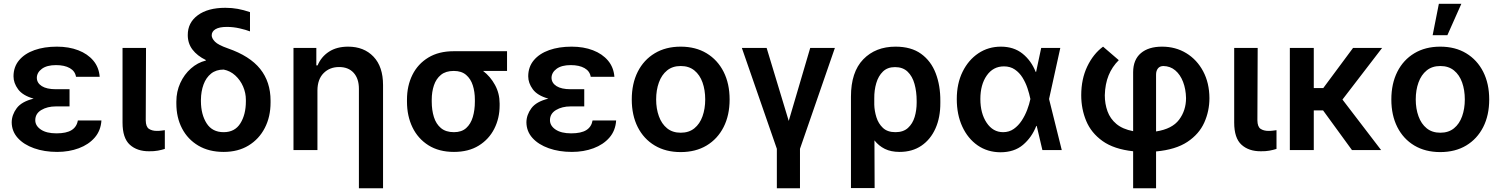

<svg xmlns="http://www.w3.org/2000/svg" viewBox="-20 -802 8020 1026"><path d="M351.6 -285.2V-233.4H278.8Q232.9 -233.4 200.7 -214.1Q168.5 -194.8 168.5 -159.7Q168.5 -129.9 198.5 -109.6Q228.5 -89.4 281.7 -89.4Q335 -89.4 362.5 -106.7Q390.1 -124 396 -158.2H522Q518.6 -104 486.1 -66.7Q453.6 -29.3 401.1 -9.8Q348.6 9.8 285.6 9.8Q216.8 9.8 161.9 -9.8Q106.9 -29.3 75 -64.7Q43 -100.1 42.5 -148.4Q43 -188.5 69.3 -223.9Q95.7 -259.3 159.7 -274.9Q101.1 -291.5 76.7 -325Q52.2 -358.4 52.2 -394Q52.2 -444.3 82 -480Q111.8 -515.6 164.1 -534.2Q216.3 -552.7 284.2 -552.7Q348.1 -552.7 398.2 -533.4Q448.2 -514.2 478.5 -478.3Q508.8 -442.4 512.7 -391.6H386.2Q381.3 -421.9 353 -438Q324.7 -454.1 279.3 -454.1Q230.5 -454.1 203.9 -434.3Q177.2 -414.6 176.8 -386.2Q177.2 -358.4 203.4 -341.8Q229.5 -325.2 278.8 -325.2H351.6Z M634.8 -545.9H760.3L758.8 -158.7Q759.3 -124.5 775.9 -113.5Q792.5 -102.5 818.4 -102.5Q831.5 -102.5 842.5 -104Q853.5 -105.5 860.8 -106.4V-6.3Q844.7 -1 823.7 2.9Q802.7 6.8 777.3 6.3Q712.9 6.8 673.8 -28.6Q634.8 -64 634.8 -147Z M983.4 -614.3Q982.9 -680.7 1036.9 -720.5Q1090.8 -760.3 1184.1 -760.3Q1219.7 -760.3 1250.5 -754.6Q1281.2 -749 1315.9 -737.3V-634.3Q1294.4 -642.6 1260.7 -650.4Q1227.1 -658.2 1192.4 -658.2Q1151.9 -658.2 1131.6 -646Q1111.3 -633.8 1111.3 -613.3Q1111.3 -597.2 1128.7 -579.3Q1146 -561.5 1197.8 -543.5Q1314.9 -502.9 1370.4 -433.6Q1425.8 -364.3 1425.8 -264.2V-254.4Q1425.8 -177.7 1395 -118.2Q1364.3 -58.6 1308.1 -24.4Q1252 9.8 1175.3 9.8Q1096.7 9.8 1040 -23.7Q983.4 -57.1 952.9 -115.5Q922.4 -173.8 922.4 -249V-258.8Q922.4 -312.5 943.4 -358.4Q964.4 -404.3 1000.2 -436Q1036.1 -467.8 1080.1 -478.5L1079.6 -481.4Q1033.7 -503.9 1008.5 -537.1Q983.4 -570.3 983.4 -614.3ZM1053.7 -269V-260.3Q1054.2 -189.9 1084.2 -142.8Q1114.3 -95.7 1175.3 -95.7Q1234.9 -95.7 1264.4 -142.8Q1293.9 -189.9 1293.9 -260.3V-269Q1293.9 -305.2 1279.1 -339.6Q1264.2 -374 1237.3 -398.7Q1210.4 -423.3 1175.3 -430.2Q1134.8 -430.2 1107.9 -408.7Q1081.1 -387.2 1067.6 -350.3Q1054.2 -313.5 1053.7 -269Z M1676.3 -319.3V0H1548.3V-545.9H1670.4V-452.6H1677.2Q1696.3 -498.5 1737.8 -525.6Q1779.3 -552.7 1840.3 -552.7Q1924.8 -552.7 1975.8 -499.3Q2026.9 -445.8 2026.9 -347.2V204.1H1897.9V-327.1Q1897.9 -381.8 1869.9 -412.8Q1841.8 -443.8 1792 -443.8Q1741.7 -443.8 1709.2 -411.1Q1676.8 -378.4 1676.3 -319.3Z M2154.8 -258.8V-269.5Q2154.8 -343.3 2183.8 -401.9Q2212.9 -460.4 2268.8 -494.4Q2324.7 -528.3 2404.3 -528.3H2689.5V-422.9H2561.5Q2600.6 -393.1 2625.2 -347.9Q2649.9 -302.7 2649.9 -249V-238.3Q2649.9 -170.4 2621.3 -114Q2592.8 -57.6 2538.3 -23.9Q2483.9 9.8 2405.8 9.8Q2325.7 9.8 2269.5 -25.6Q2213.4 -61 2184.1 -121.6Q2154.8 -182.1 2154.8 -258.8ZM2287.1 -269.5V-258.8Q2287.1 -213.9 2298.6 -176.8Q2310.1 -139.6 2336.2 -117.7Q2362.3 -95.7 2405.8 -95.7Q2446.8 -95.7 2471.2 -117.7Q2495.6 -139.6 2506.6 -176.8Q2517.6 -213.9 2517.6 -258.8V-269.5Q2517.6 -311 2506.6 -345.7Q2495.6 -380.4 2470.9 -401.6Q2446.3 -422.9 2405.3 -422.9H2404.3Q2361.8 -422.9 2336.2 -401.9Q2310.5 -380.9 2298.8 -345.9Q2287.1 -311 2287.1 -269.5Z M3102.1 -285.2V-233.4H3029.3Q2983.4 -233.4 2951.2 -214.1Q2918.9 -194.8 2918.9 -159.7Q2918.9 -129.9 2949 -109.6Q2979 -89.4 3032.2 -89.4Q3085.4 -89.4 3113 -106.7Q3140.6 -124 3146.5 -158.2H3272.5Q3269 -104 3236.6 -66.7Q3204.1 -29.3 3151.6 -9.8Q3099.1 9.8 3036.1 9.8Q2967.3 9.8 2912.4 -9.8Q2857.4 -29.3 2825.4 -64.7Q2793.5 -100.1 2793 -148.4Q2793.5 -188.5 2819.8 -223.9Q2846.2 -259.3 2910.2 -274.9Q2851.6 -291.5 2827.1 -325Q2802.7 -358.4 2802.7 -394Q2802.7 -444.3 2832.5 -480Q2862.3 -515.6 2914.6 -534.2Q2966.8 -552.7 3034.7 -552.7Q3098.6 -552.7 3148.7 -533.4Q3198.7 -514.2 3229 -478.3Q3259.3 -442.4 3263.2 -391.6H3136.7Q3131.8 -421.9 3103.5 -438Q3075.2 -454.1 3029.8 -454.1Q2981 -454.1 2954.3 -434.3Q2927.7 -414.6 2927.2 -386.2Q2927.7 -358.4 2953.9 -341.8Q2980 -325.2 3029.3 -325.2H3102.1Z M3617.2 10.7Q3537.6 10.7 3478.8 -24.4Q3419.9 -59.6 3387.9 -122.8Q3356 -186 3356 -270.5Q3356 -355 3387.9 -418.5Q3419.9 -481.9 3478.8 -517.3Q3537.6 -552.7 3617.2 -552.7Q3697.3 -552.7 3755.9 -517.3Q3814.5 -481.9 3846.7 -418.5Q3878.9 -355 3878.9 -270.5Q3878.9 -186 3846.7 -122.8Q3814.5 -59.6 3755.9 -24.4Q3697.3 10.7 3617.2 10.7ZM3617.7 -92.8Q3661.6 -92.8 3690.7 -116.5Q3719.7 -140.1 3734.1 -180.7Q3748.5 -221.2 3748.5 -270.5Q3748.5 -320.8 3734.1 -361.3Q3719.7 -401.9 3690.7 -425.5Q3661.6 -449.2 3617.7 -449.2Q3573.7 -449.2 3544.7 -425.5Q3515.6 -401.9 3501 -361.3Q3486.3 -320.8 3486.3 -270.5Q3486.3 -221.2 3501 -180.7Q3515.6 -140.1 3544.7 -116.5Q3573.7 -92.8 3617.7 -92.8Z M3944.3 -545.9H4076.7L4194.8 -155.8L4309.6 -545.9H4441.4L4254.9 -6.8V204.1H4131.3V-6.8Z M4527.3 203.1V-285.6Q4527.3 -417 4593 -484.9Q4658.7 -552.7 4765.6 -552.7Q4849.1 -552.7 4902.1 -514.4Q4955.1 -476.1 4980.2 -410.4Q5005.4 -344.7 5004.9 -262.7V-252.9Q5005.4 -174.8 4979 -115.7Q4952.6 -56.6 4903.8 -23.4Q4855 9.8 4787.1 9.8Q4741.2 9.8 4708.5 -6.3Q4675.8 -22.5 4652.8 -51.8L4653.8 203.1ZM4651.9 -242.2Q4652.8 -209.5 4663.3 -175.5Q4673.8 -141.6 4698 -118.7Q4722.2 -95.7 4765.1 -95.7Q4807.1 -95.7 4832 -118.4Q4856.9 -141.1 4867.7 -177Q4878.4 -212.9 4878.4 -252.9V-262.7Q4878.4 -312.5 4866.9 -353.5Q4855.5 -394.5 4830.1 -418.9Q4804.7 -443.4 4762.7 -443.4Q4722.7 -443.4 4698.2 -419.7Q4673.8 -396 4662.6 -357.9Q4651.4 -319.8 4651.9 -276.4Z M5325.7 11.7Q5256.8 11.2 5204.3 -25.1Q5151.9 -61.5 5122.3 -125.5Q5092.8 -189.5 5092.8 -272.5Q5092.8 -355.5 5123.8 -418.5Q5154.8 -481.4 5208 -517.1Q5261.2 -552.7 5328.6 -552.7Q5397.5 -552.7 5444.1 -515.4Q5490.7 -478 5514.6 -417.5H5516.6L5543.9 -545.9H5646L5585.9 -272.9L5653.8 0H5550.3L5520 -128.9H5517.6Q5493.7 -67.9 5446.8 -28.1Q5399.9 11.7 5325.7 11.7ZM5486.3 -272.9 5485.8 -274.4Q5480.5 -300.8 5470.5 -330.8Q5460.4 -360.8 5444.1 -387.2Q5427.7 -413.6 5403.3 -430.4Q5378.9 -447.3 5344.7 -447.3Q5287.1 -447.3 5252.9 -398.4Q5218.8 -349.6 5218.8 -272.9Q5218.8 -196.3 5252.4 -146Q5286.1 -95.7 5340.3 -95.7Q5372.6 -95.7 5397.2 -113Q5421.9 -130.4 5439.7 -157.5Q5457.5 -184.6 5469 -215.1Q5480.5 -245.6 5485.8 -271.5Z M6035.2 204.1V6.3Q5932.6 -4.9 5871.8 -48.3Q5811 -91.8 5784.4 -155.8Q5757.8 -219.7 5757.8 -293Q5757.8 -379.4 5790 -446.8Q5822.3 -514.2 5874.5 -552.7L5958.5 -480.5Q5922.9 -445.3 5904.1 -399.2Q5885.3 -353 5883.8 -293Q5883.8 -247.1 5898.2 -207.3Q5912.6 -167.5 5945.8 -139.6Q5979 -111.8 6035.2 -101.1V-416.5Q6035.6 -483.4 6076.7 -518.1Q6117.7 -552.7 6189.5 -552.7Q6262.2 -552.7 6319.3 -517.8Q6376.5 -482.9 6409.4 -420.9Q6442.4 -358.9 6442.9 -277.8Q6442.9 -208.5 6415.3 -147Q6387.7 -85.4 6325.2 -43.9Q6262.7 -2.4 6157.7 7.3V204.1ZM6157.7 -99.6Q6243.7 -112.8 6280.8 -162.4Q6317.9 -211.9 6317.9 -277.8Q6316.9 -325.7 6302 -364.5Q6287.1 -403.3 6260.3 -426Q6233.4 -448.7 6196.3 -449.2Q6177.2 -448.7 6167.5 -436Q6157.7 -423.3 6157.7 -403.3Z M6575.2 -545.9H6700.7L6699.2 -158.7Q6699.7 -124.5 6716.3 -113.5Q6732.9 -102.5 6758.8 -102.5Q6772 -102.5 6783 -104Q6793.9 -105.5 6801.3 -106.4V-6.3Q6785.2 -1 6764.2 2.9Q6743.2 6.8 6717.8 6.3Q6653.3 6.8 6614.3 -28.6Q6575.2 -64 6575.2 -147Z M7000.5 -545.9V-331.5H7051.3L7210.4 -545.9H7365.7L7153.8 -270L7360.4 0H7204.6L7050.3 -211.9H7000.5V0H6872.6V-545.9Z M7676.3 10.7Q7596.7 10.7 7537.8 -24.4Q7479 -59.6 7447 -122.8Q7415 -186 7415 -270.5Q7415 -355 7447 -418.5Q7479 -481.9 7537.8 -517.3Q7596.7 -552.7 7676.3 -552.7Q7756.3 -552.7 7814.9 -517.3Q7873.5 -481.9 7905.8 -418.5Q7938 -355 7938 -270.5Q7938 -186 7905.8 -122.8Q7873.5 -59.6 7814.9 -24.4Q7756.3 10.7 7676.3 10.7ZM7676.8 -92.8Q7720.7 -92.8 7749.8 -116.5Q7778.8 -140.1 7793.2 -180.7Q7807.6 -221.2 7807.6 -270.5Q7807.6 -320.8 7793.2 -361.3Q7778.8 -401.9 7749.8 -425.5Q7720.7 -449.2 7676.8 -449.2Q7632.8 -449.2 7603.8 -425.5Q7574.7 -401.9 7560.1 -361.3Q7545.4 -320.8 7545.4 -270.5Q7545.4 -221.2 7560.1 -180.7Q7574.7 -140.1 7603.8 -116.5Q7632.8 -92.8 7676.8 -92.8ZM7635.7 -613.8 7668.9 -781.7H7789.1L7714.4 -613.8Z"/></svg>

Font: Inter Semi Bold
Style: Regular
Weight: 600
Designer: Rasmus Andersson
Foundry: rsms
Version: Version 4.000;git-e0f93cc